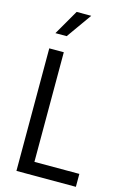

<svg xmlns="http://www.w3.org/2000/svg" viewBox="-146 -1068 757 1135"><g transform="rotate(15 232.5 -500.0)"><path d="M175.8 -1000H265.1L155.8 -846.2H86.9ZM75.2 -750H164.1V-79.1H439V0H75.2Z"/></g></svg>

Font: ø
Style: ø
Weight: 400
Designer: Samuel Oakes
Foundry: Samuel Oakes
Version: Version 1.000;PS 001.000;hotconv 1.0.88;makeotf.lib2.5.64775